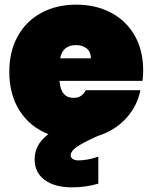

<svg xmlns="http://www.w3.org/2000/svg" viewBox="-20 -591 656 826"><path d="M593 -243H236Q241 -170 297 -170Q333 -170 349 -203H584Q570 -133 521 -80.5Q472 -28 400 -6L360 13Q319 33 301.5 48Q284 63 284 78Q284 87 293 93Q302 99 318 99Q355 99 403 83V199Q350 215 290 215Q215 215 172 183Q129 151 129 95Q129 64 142.5 37.5Q156 11 188 -14Q109 -45 64.5 -114.5Q20 -184 20 -282Q20 -370 56.5 -435.5Q93 -501 158.5 -536Q224 -571 308 -571Q392 -571 457.5 -536.5Q523 -502 559.5 -438Q596 -374 596 -287Q596 -264 593 -243ZM371 -340Q371 -368 353 -382.5Q335 -397 308 -397Q249 -397 239 -340Z"/></svg>

Font: Poppins Black A&M
Style: Regular
Weight: 900
Designer: Ninad Kale (Devanagari), Jonny Pinhorn (Latin)
Foundry: Indian Type Foundry
Version: 4.004